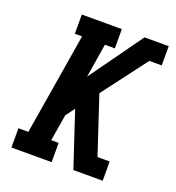

<svg xmlns="http://www.w3.org/2000/svg" viewBox="-133 -841 866 947"><g transform="rotate(20 300.0 -367.5)"><path d="M33 0V-101H85L173 -634H135V-735H345V-634H293L264 -456L464 -735H591V-634H526L349 -400L448 -101H512V0H358L264 -284L263 -287L228 -240L205 -101H244V0Z"/></g></svg>

Font: Iosevka Slab Extended
Style: Bold Italic
Weight: 700
Width: 7
Italic angle: -9°
Monospace: yes
Designer: Belleve Invis
Foundry: Belleve Invis
Version: Version 11.1.0; ttfautohint (v1.8.3)